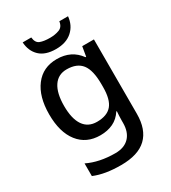

<svg xmlns="http://www.w3.org/2000/svg" viewBox="-233 -865 1086 1221"><g transform="rotate(-30 310.0 -254.5)"><path d="M269 -549Q376 -549 434 -468H439L451 -539H537V7Q537 122 475.5 181Q414 240 288 240Q229 240 180.5 232Q132 224 91 207V114Q177 156 294 156Q360 156 396 118.5Q432 81 432 13V-5Q432 -18 433 -39Q434 -60 435 -71H431Q404 -29 363 -9.5Q322 10 269 10Q167 10 109.5 -63.5Q52 -137 52 -268Q52 -398 109.5 -473.5Q167 -549 269 -549ZM291 -461Q228 -461 194.5 -411Q161 -361 161 -267Q161 -173 194.5 -124Q228 -75 293 -75Q367 -75 401.5 -115.5Q436 -156 436 -248V-268Q436 -371 401 -416Q366 -461 291 -461ZM468 -749Q462 -685 418 -645.5Q374 -606 299 -606Q221 -606 180 -645Q139 -684 135 -749H198Q202 -708 229 -697.5Q256 -687 301 -687Q339 -687 369 -698.5Q399 -710 404 -749Z"/></g></svg>

Font: Noto Sans Ethiopic Medium
Style: Regular
Weight: 500
Designer: Monotype Design Team
Foundry: Monotype Imaging Inc.
Version: Version 2.102; ttfautohint (v1.8.4.7-5d5b)